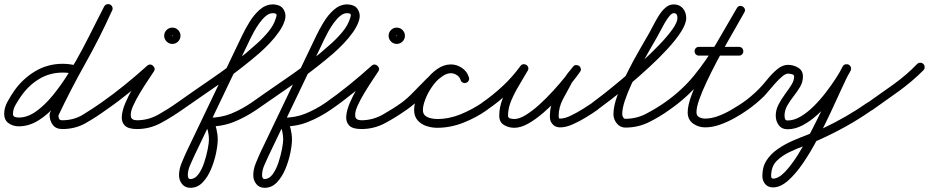

<svg xmlns="http://www.w3.org/2000/svg" viewBox="-33 -585 4441 918"><path d="M334 -271Q343 -269 347.5 -261.5Q352 -254 349 -246Q347 -237 339.5 -232.5Q332 -228 324 -231Q295 -238 267 -238Q205 -238 154.5 -207.5Q104 -177 69 -127Q57 -110 43 -86.5Q29 -63 29 -41Q29 -29 38 -26Q47 -23 57 -23Q98 -23 139 -52Q180 -81 219 -128.5Q258 -176 294.5 -234.5Q331 -293 362.5 -353Q394 -413 420 -465.5Q446 -518 465 -554Q465 -554 465 -554Q465 -554 465 -554Q470 -562 478 -564.5Q486 -567 494 -563Q502 -558 504.5 -550Q507 -542 503 -534Q481 -494 453 -438Q425 -382 392 -319.5Q359 -257 321 -197Q283 -137 240.5 -88Q198 -39 152 -10Q106 19 57 19Q29 19 8 4Q-13 -11 -13 -41Q-13 -70 3 -99Q19 -128 35 -151Q76 -209 135.5 -244.5Q195 -280 267 -280Q300 -280 334 -271Q334 -271 334 -271Q334 -271 334 -271ZM465 -553Q468 -561 476.5 -564Q485 -567 493 -563Q501 -560 504 -551.5Q507 -543 503 -535Q445 -406 375 -281.5Q305 -157 244 -28Q244 -28 245 -33Q246 -37 246 -37Q246 -26 249 -18Q252 -10 265 -10Q320 -10 364 -37Q408 -64 451 -94Q458 -99 466.5 -97.5Q475 -96 480 -89Q485 -82 483.5 -73.5Q482 -65 475 -60Q427 -25 377 3.5Q327 32 265 32Q234 32 219 11.5Q204 -9 204 -37Q204 -37 205 -41Q206 -45 206 -46Q266 -175 336 -299Q406 -423 465 -553Q465 -553 465 -553Q465 -553 465 -553Z M475 -60Q468 -55 459.5 -56.5Q451 -58 446 -65Q441 -72 442.5 -80.5Q444 -89 451 -94Q508 -134 563.5 -179Q619 -224 671 -271Q678 -277 685.5 -276.5Q693 -276 698 -271Q704 -266 706 -259Q708 -252 703 -244Q694 -230 675.5 -202.5Q657 -175 637 -142Q617 -109 603.5 -79Q590 -49 592.5 -29.5Q595 -10 622 -10Q676 -10 724 -37Q772 -64 814 -94Q814 -94 814 -94Q814 -94 814 -94Q821 -99 829.5 -97.5Q838 -96 843 -89Q848 -82 846.5 -73.5Q845 -65 838 -60Q790 -26 736.5 3Q683 32 622 32Q580 32 563.5 15Q547 -2 549.5 -30.5Q552 -59 566.5 -93Q581 -127 600.5 -160.5Q620 -194 638.5 -222Q657 -250 667 -266Q672 -274 680 -273Q688 -272 694 -266Q701 -261 703.5 -253Q706 -245 699 -239Q646 -192 589.5 -146Q533 -100 475 -60Q475 -60 475 -60Q475 -60 475 -60ZM788 -414Q788 -415 790 -413Q792 -411 791 -411Q790 -411 792 -413Q794 -415 794 -414Q794 -413 792 -415Q790 -417 791 -417Q792 -417 790 -415Q788 -413 788 -414ZM752 -414Q752 -430 763.5 -441.5Q775 -453 791 -453Q807 -453 818.5 -441.5Q830 -430 830 -414Q830 -398 818.5 -386.5Q807 -375 791 -375Q775 -375 763.5 -386.5Q752 -398 752 -414Z M838 -60Q831 -55 822.5 -56.5Q814 -58 809 -65Q804 -72 805.5 -80.5Q807 -89 814 -94Q896 -152 980 -209.5Q1064 -267 1142 -330Q1167 -351 1196.5 -377.5Q1226 -404 1251 -434.5Q1276 -465 1286 -498Q1291 -511 1288.5 -516.5Q1286 -522 1271 -522Q1254 -522 1237.5 -508Q1221 -494 1206.5 -473.5Q1192 -453 1181 -433Q1170 -413 1164 -400Q1164 -400 1164 -400Q1164 -400 1164 -400Q1097 -260 1030 -120Q963 20 896 160Q886 181 875.5 205.5Q865 230 865 253Q865 259 867.5 265Q870 271 877 271Q899 271 915.5 248.5Q932 226 943 193Q954 160 960 129Q966 98 966 82Q966 65 962 45.5Q958 26 948 11Q942 2 948 -10Q954 -22 965 -22Q1024 -22 1073 -42Q1122 -62 1169 -94Q1176 -99 1184.5 -97.5Q1193 -96 1198 -89Q1203 -82 1201.5 -73.5Q1200 -65 1193 -60Q1140 -24 1085 -2Q1030 20 965 20Q960 20 960.5 13Q961 6 965 -1Q969 -8 974.5 -12.5Q980 -17 983 -13Q996 7 1002 32.5Q1008 58 1008 82Q1008 108 1000 147Q992 186 976 224Q960 262 935.5 287.5Q911 313 877 313Q852 313 837.5 295Q823 277 823 253Q823 225 834.5 196.5Q846 168 858 142Q925 2 992 -138Q1059 -278 1126 -418Q1126 -418 1126 -418Q1126 -418 1126 -418Q1139 -445 1159.5 -479Q1180 -513 1208 -538Q1236 -563 1270 -564Q1287 -564 1302 -558Q1317 -552 1325 -536Q1337 -514 1328.5 -487Q1320 -460 1300 -431.5Q1280 -403 1254.5 -376.5Q1229 -350 1205.5 -329.5Q1182 -309 1168 -298Q1090 -234 1005.5 -176Q921 -118 838 -60Q838 -60 838 -60Q838 -60 838 -60Z M1193 -60Q1186 -55 1177.5 -56.5Q1169 -58 1164 -65Q1159 -72 1160.5 -80.5Q1162 -89 1169 -94Q1251 -152 1335 -209.5Q1419 -267 1497 -330Q1522 -351 1551.5 -377.5Q1581 -404 1606 -434.5Q1631 -465 1641 -498Q1646 -511 1643.5 -516.5Q1641 -522 1626 -522Q1609 -522 1592.5 -508Q1576 -494 1561.5 -473.5Q1547 -453 1536 -433Q1525 -413 1519 -400Q1519 -400 1519 -400Q1519 -400 1519 -400Q1452 -260 1385 -120Q1318 20 1251 160Q1241 181 1230.5 205.5Q1220 230 1220 253Q1220 259 1222.5 265Q1225 271 1232 271Q1254 271 1270.5 248.5Q1287 226 1298 193Q1309 160 1315 129Q1321 98 1321 82Q1321 65 1317 45.5Q1313 26 1303 11Q1297 2 1303 -10Q1309 -22 1320 -22Q1379 -22 1428 -42Q1477 -62 1524 -94Q1531 -99 1539.5 -97.5Q1548 -96 1553 -89Q1558 -82 1556.5 -73.5Q1555 -65 1548 -60Q1495 -24 1440 -2Q1385 20 1320 20Q1315 20 1315.5 13Q1316 6 1320 -1Q1324 -8 1329.5 -12.5Q1335 -17 1338 -13Q1351 7 1357 32.5Q1363 58 1363 82Q1363 108 1355 147Q1347 186 1331 224Q1315 262 1290.5 287.5Q1266 313 1232 313Q1207 313 1192.5 295Q1178 277 1178 253Q1178 225 1189.5 196.5Q1201 168 1213 142Q1280 2 1347 -138Q1414 -278 1481 -418Q1481 -418 1481 -418Q1481 -418 1481 -418Q1494 -445 1514.5 -479Q1535 -513 1563 -538Q1591 -563 1625 -564Q1642 -564 1657 -558Q1672 -552 1680 -536Q1692 -514 1683.5 -487Q1675 -460 1655 -431.5Q1635 -403 1609.5 -376.5Q1584 -350 1560.5 -329.5Q1537 -309 1523 -298Q1445 -234 1360.5 -176Q1276 -118 1193 -60Q1193 -60 1193 -60Q1193 -60 1193 -60Z M1548 -60Q1541 -55 1532.5 -56.5Q1524 -58 1519 -65Q1514 -72 1515.5 -80.5Q1517 -89 1524 -94Q1581 -134 1636.5 -179Q1692 -224 1744 -271Q1751 -277 1758.5 -276.5Q1766 -276 1771 -271Q1777 -266 1779 -259Q1781 -252 1776 -244Q1767 -230 1748.5 -202.5Q1730 -175 1710 -142Q1690 -109 1676.5 -79Q1663 -49 1665.5 -29.5Q1668 -10 1695 -10Q1749 -10 1797 -37Q1845 -64 1887 -94Q1887 -94 1887 -94Q1887 -94 1887 -94Q1894 -99 1902.5 -97.5Q1911 -96 1916 -89Q1921 -82 1919.5 -73.5Q1918 -65 1911 -60Q1863 -26 1809.5 3Q1756 32 1695 32Q1653 32 1636.5 15Q1620 -2 1622.5 -30.5Q1625 -59 1639.5 -93Q1654 -127 1673.5 -160.5Q1693 -194 1711.5 -222Q1730 -250 1740 -266Q1745 -274 1753 -273Q1761 -272 1767 -266Q1774 -261 1776.5 -253Q1779 -245 1772 -239Q1719 -192 1662.5 -146Q1606 -100 1548 -60Q1548 -60 1548 -60Q1548 -60 1548 -60ZM1861 -414Q1861 -415 1863 -413Q1865 -411 1864 -411Q1863 -411 1865 -413Q1867 -415 1867 -414Q1867 -413 1865 -415Q1863 -417 1864 -417Q1865 -417 1863 -415Q1861 -413 1861 -414ZM1825 -414Q1825 -430 1836.5 -441.5Q1848 -453 1864 -453Q1880 -453 1891.5 -441.5Q1903 -430 1903 -414Q1903 -398 1891.5 -386.5Q1880 -375 1864 -375Q1848 -375 1836.5 -386.5Q1825 -398 1825 -414Z M1882 -65Q1877 -72 1878.5 -80.5Q1880 -89 1887 -94Q1912 -112 1941 -142Q1970 -172 2001 -203Q2032 -234 2063 -255.5Q2094 -277 2123 -277Q2151 -277 2176 -259.5Q2201 -242 2209 -215Q2212 -207 2207.5 -199Q2203 -191 2195 -189Q2187 -186 2179 -190.5Q2171 -195 2169 -203Q2165 -217 2151 -226Q2137 -235 2123 -235Q2104 -235 2084.5 -222Q2065 -209 2046.5 -190Q2028 -171 2012 -151.5Q1996 -132 1983 -120Q1966 -104 1948 -88.5Q1930 -73 1911 -60Q1904 -55 1895.5 -56.5Q1887 -58 1882 -65ZM2195 -189Q2187 -186 2179 -190.5Q2171 -195 2169 -203Q2165 -217 2151 -226Q2137 -235 2123 -235Q2098 -235 2074.5 -216Q2051 -197 2031.5 -168.5Q2012 -140 2000.5 -110Q1989 -80 1989 -59Q1989 -41 2000 -32Q2011 -23 2027 -19.5Q2043 -16 2057 -16Q2115 -16 2170.5 -39Q2226 -62 2273 -94Q2280 -99 2288.5 -97.5Q2297 -96 2302 -89Q2307 -82 2305.5 -73.5Q2304 -65 2297 -60Q2245 -23 2183 1.5Q2121 26 2057 26Q2031 26 2005.5 17.5Q1980 9 1963.5 -10Q1947 -29 1947 -59Q1947 -89 1961.5 -126.5Q1976 -164 2001 -198.5Q2026 -233 2057.5 -255Q2089 -277 2123 -277Q2151 -277 2176 -260Q2201 -243 2209 -215Q2212 -207 2207.5 -199Q2203 -191 2195 -189Z M2267 -65Q2262 -72 2263.5 -80.5Q2265 -89 2272 -94Q2324 -130 2371 -174Q2418 -218 2455 -269Q2461 -277 2469 -278Q2477 -279 2483 -275Q2490 -271 2492.5 -263Q2495 -255 2490 -247Q2472 -215 2450 -179Q2428 -143 2412 -105.5Q2396 -68 2396 -32Q2396 -21 2407 -18.5Q2418 -16 2426 -16Q2450 -16 2481.5 -35.5Q2513 -55 2546.5 -85.5Q2580 -116 2611.5 -150.5Q2643 -185 2667.5 -215.5Q2692 -246 2706 -265Q2712 -273 2720.5 -273.5Q2729 -274 2735 -269Q2741 -264 2743.5 -256Q2746 -248 2739 -240Q2729 -227 2718 -214Q2707 -201 2699 -187Q2699 -187 2699 -187Q2700 -187 2700 -187Q2680 -151 2659 -111.5Q2638 -72 2638 -30Q2638 -23 2640 -20Q2640 -20 2640 -20Q2639 -20 2639 -20Q2640 -20 2641 -18Q2642 -16 2641 -17Q2639 -19 2639 -19Q2642 -18 2646 -18Q2667 -18 2697 -32.5Q2727 -47 2755.5 -65Q2784 -83 2800 -94Q2800 -94 2800 -94Q2800 -94 2800 -94Q2807 -99 2815.5 -97.5Q2824 -96 2829 -89Q2834 -82 2832.5 -73.5Q2831 -65 2824 -60Q2803 -45 2771.5 -25.5Q2740 -6 2706.5 9Q2673 24 2646 24Q2616 24 2603 0Q2603 0 2602 0Q2602 0 2602 0Q2596 -13 2596 -30Q2596 -78 2618.5 -122Q2641 -166 2662 -207Q2662 -207 2663 -207Q2663 -207 2663 -207Q2672 -223 2683.5 -237.5Q2695 -252 2707 -266Q2713 -274 2721 -274Q2729 -274 2736 -270Q2742 -265 2744 -257Q2746 -249 2740 -241Q2724 -218 2696.5 -184Q2669 -150 2635 -113.5Q2601 -77 2564.5 -45.5Q2528 -14 2492.5 6Q2457 26 2426 26Q2399 26 2376.5 12.5Q2354 -1 2354 -32Q2354 -73 2370.5 -114Q2387 -155 2410.5 -194Q2434 -233 2454 -267Q2459 -276 2467 -276.5Q2475 -277 2482 -273Q2489 -269 2492 -261Q2495 -253 2489 -245Q2450 -191 2400.5 -144Q2351 -97 2296 -60Q2289 -55 2280.5 -56.5Q2272 -58 2267 -65Z M2823 -60Q2816 -55 2807.5 -56.5Q2799 -58 2794 -65Q2789 -72 2790.5 -80.5Q2792 -89 2799 -94Q2817 -107 2854 -136Q2891 -165 2937 -203.5Q2983 -242 3030 -284.5Q3077 -327 3117 -368.5Q3157 -410 3181.5 -444Q3206 -478 3206 -499Q3206 -509 3202.5 -515.5Q3199 -522 3188 -522Q3179 -522 3167.5 -508Q3156 -494 3144.5 -474Q3133 -454 3123 -434.5Q3113 -415 3107 -405Q3093 -380 3072 -344Q3051 -308 3028.5 -266.5Q3006 -225 2986.5 -183Q2967 -141 2954.5 -103.5Q2942 -66 2942 -39Q2942 -33 2946 -25Q2950 -17 2957 -17Q3010 -17 3056 -41Q3102 -65 3144 -94Q3151 -99 3159.5 -97.5Q3168 -96 3173 -89Q3178 -82 3176.5 -73.5Q3175 -65 3168 -60Q3121 -26 3069 -0.5Q3017 25 2957 25Q2932 25 2916 5Q2900 -15 2900 -39Q2900 -77 2919 -129Q2938 -181 2965.5 -236.5Q2993 -292 3022 -342Q3051 -392 3071 -427Q3080 -443 3092 -466.5Q3104 -490 3118 -512Q3132 -534 3149.5 -549Q3167 -564 3188 -564Q3216 -564 3232 -545Q3248 -526 3248 -499Q3248 -472 3223.5 -433.5Q3199 -395 3158.5 -351Q3118 -307 3069.5 -262.5Q3021 -218 2973 -177.5Q2925 -137 2885 -106.5Q2845 -76 2823 -60Q2823 -60 2823 -60Q2823 -60 2823 -60Z M3168 -60Q3161 -55 3152.5 -56.5Q3144 -58 3139 -65Q3134 -72 3135.5 -80.5Q3137 -89 3144 -94Q3227 -152 3286 -224.5Q3345 -297 3393 -379Q3441 -461 3490 -546Q3495 -555 3503 -556.5Q3511 -558 3518 -554Q3525 -550 3528 -542.5Q3531 -535 3526 -526Q3514 -505 3493 -468Q3472 -431 3446 -385.5Q3420 -340 3394 -290.5Q3368 -241 3346 -194.5Q3324 -148 3310.5 -110Q3297 -72 3297 -48Q3297 -31 3310.5 -24.5Q3324 -18 3338 -18Q3368 -18 3400.5 -30Q3433 -42 3463.5 -60Q3494 -78 3518 -94Q3518 -94 3518 -94Q3518 -94 3518 -94Q3525 -99 3533.5 -97.5Q3542 -96 3547 -89Q3552 -82 3550.5 -73.5Q3549 -65 3542 -60Q3514 -40 3480 -21Q3446 -2 3409.5 11Q3373 24 3338 24Q3306 24 3280.5 5.5Q3255 -13 3255 -48Q3255 -81 3274 -132Q3293 -183 3322.5 -242.5Q3352 -302 3384.5 -361Q3417 -420 3445.5 -469Q3474 -518 3490 -546Q3495 -555 3503 -556.5Q3511 -558 3518 -554Q3525 -550 3528 -542.5Q3531 -535 3526 -526Q3476 -437 3426.5 -352.5Q3377 -268 3315 -193.5Q3253 -119 3168 -60Q3168 -60 3168 -60Q3168 -60 3168 -60ZM3309 -319Q3300 -319 3294 -325Q3288 -331 3288 -340Q3288 -349 3294 -355Q3300 -361 3309 -361Q3357 -361 3404.5 -361Q3452 -361 3500 -361Q3500 -361 3500 -361Q3500 -361 3500 -361Q3509 -361 3515 -355Q3521 -349 3521 -340Q3521 -331 3515 -325Q3509 -319 3500 -319Q3452 -319 3404.5 -319Q3357 -319 3309 -319Q3309 -319 3309 -319Q3309 -319 3309 -319Z M3542 -60Q3535 -55 3526.5 -56.5Q3518 -58 3513 -65Q3508 -72 3509.5 -80.5Q3511 -89 3518 -94Q3558 -122 3595 -159Q3613 -177 3635 -204.5Q3657 -232 3682.5 -253.5Q3708 -275 3735 -275Q3760 -275 3783 -261.5Q3806 -248 3806 -219Q3806 -193 3792.5 -170Q3779 -147 3761.5 -125Q3744 -103 3731 -80Q3718 -57 3718 -32Q3718 -24 3720.5 -16.5Q3723 -9 3733 -9Q3763 -9 3794.5 -27.5Q3826 -46 3856.5 -76Q3887 -106 3914 -141Q3941 -176 3962.5 -209Q3984 -242 3996 -267Q4001 -276 4009.5 -277.5Q4018 -279 4025 -275Q4032 -271 4035 -263.5Q4038 -256 4033 -247Q4015 -214 3991 -161Q3967 -108 3937.5 -45Q3908 18 3875 80.5Q3842 143 3806.5 195Q3771 247 3734.5 279Q3698 311 3663 311Q3639 311 3625.5 295Q3612 279 3612 256Q3612 213 3632 182Q3652 151 3685 128Q3718 105 3757 88Q3796 71 3835 56.5Q3874 42 3905 27Q4015 -25 4114 -94Q4114 -94 4114 -94Q4114 -94 4114 -94Q4121 -99 4129.5 -97.5Q4138 -96 4143 -89Q4148 -82 4146.5 -73.5Q4145 -65 4138 -60Q4077 -17 4011.5 19.5Q3946 56 3878 86Q3847 100 3811 113Q3775 126 3741 142.5Q3707 159 3683 182Q3667 197 3660.5 216Q3654 235 3654 256Q3654 269 3663 269Q3689 269 3719.5 237.5Q3750 206 3782 155Q3814 104 3845.5 43Q3877 -18 3905.5 -78.5Q3934 -139 3957.5 -189Q3981 -239 3997 -267Q4002 -276 4010 -277.5Q4018 -279 4025 -276Q4032 -272 4035 -264.5Q4038 -257 4034 -247Q4019 -218 3995 -181Q3971 -144 3941 -106.5Q3911 -69 3876.5 -37.5Q3842 -6 3805.5 13.5Q3769 33 3733 33Q3705 33 3690.5 13.5Q3676 -6 3676 -32Q3676 -59 3689 -84.5Q3702 -110 3719.5 -133.5Q3737 -157 3750.5 -178.5Q3764 -200 3764 -219Q3764 -228 3752.5 -230.5Q3741 -233 3735 -233Q3723 -233 3707 -219.5Q3691 -206 3673.5 -186.5Q3656 -167 3641.5 -149.5Q3627 -132 3619 -124Q3582 -88 3542 -60Q3542 -60 3542 -60Q3542 -60 3542 -60Z M4109 -63Q4104 -71 4105.5 -79.5Q4107 -88 4114 -93Q4175 -136 4237.5 -180.5Q4300 -225 4352 -279Q4352 -279 4352 -279Q4352 -279 4352 -279Q4358 -285 4367 -285Q4376 -285 4382 -279Q4388 -273 4388 -264Q4388 -255 4382 -249Q4328 -195 4264.5 -149Q4201 -103 4138 -59Q4131 -54 4122.5 -55Q4114 -56 4109 -63Z"/></svg>

Font: FRB American Cursive Medium
Style: Italic
Weight: 500
Italic angle: -25°
Version: Version 2.0;Modular Font Editor K font №1